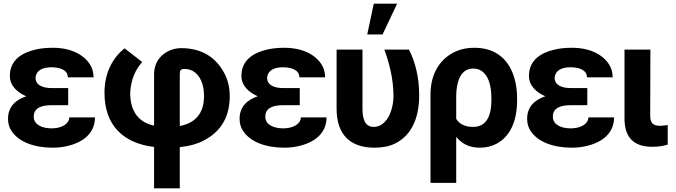

<svg xmlns="http://www.w3.org/2000/svg" viewBox="-20 -800 3709 1053"><path d="M24 -149C24 -124 30 -101 43 -82C83 -21 168 10 270 10C331 10 389 -6 428 -30C468 -54 501 -95 501 -156H360C360 -148 358 -141 354 -134C338 -109 304 -96 262 -96C215 -96 165 -114 165 -160C165 -210 210 -223 263 -223H354V-317H263C216 -317 175 -332 175 -373C175 -380 177 -387 180 -394C192 -420 223 -431 262 -431C305 -431 352 -418 352 -376H493C493 -401 487 -424 475 -444C439 -503 365 -538 270 -538C235 -538 203 -535 174 -528C101 -511 34 -471 34 -384C34 -327 79 -291 124 -272C69 -254 24 -217 24 -149Z M553 -291C553 -110 659 -14 825 6V233H966V7C1017 2 1060 -10 1095 -28C1182 -72 1240 -148 1240 -273C1240 -321 1229 -363 1211 -397C1170 -477 1095 -536 974 -536C953 -536 933 -532 915 -525C865 -505 825 -461 825 -392V-111C740 -129 694 -189 694 -291C698 -365 723 -418 760 -460L663 -535C600 -484 553 -404 553 -291ZM966 -109V-396C966 -414 973 -422 991 -422C1008 -422 1024 -418 1037 -411C1078 -388 1099 -337 1099 -273C1099 -177 1049 -124 966 -109Z M1294 -149C1294 -124 1300 -101 1313 -82C1353 -21 1438 10 1540 10C1601 10 1659 -6 1698 -30C1738 -54 1771 -95 1771 -156H1630C1630 -148 1628 -141 1624 -134C1608 -109 1574 -96 1532 -96C1485 -96 1435 -114 1435 -160C1435 -210 1480 -223 1533 -223H1624V-317H1533C1486 -317 1445 -332 1445 -373C1445 -380 1447 -387 1450 -394C1462 -420 1493 -431 1532 -431C1575 -431 1622 -418 1622 -376H1763C1763 -401 1757 -424 1745 -444C1709 -503 1635 -538 1540 -538C1505 -538 1473 -535 1444 -528C1371 -511 1304 -471 1304 -384C1304 -327 1349 -291 1394 -272C1339 -254 1294 -217 1294 -149Z M1826 -204C1826 -65 1897 10 2034 10C2077 10 2114 3 2145 -12C2233 -54 2279 -148 2279 -276C2279 -378 2257 -461 2223 -528H2088C2115 -453 2137 -371 2138 -276C2138 -231 2127 -188 2110 -158C2094 -131 2069 -104 2029 -104C1980 -104 1968 -151 1968 -203V-528H1826ZM1994 -611H2078L2158 -780H2030Z M2341 203H2482V-49C2512 -14 2550 10 2612 10C2645 10 2674 3 2700 -10C2777 -49 2816 -134 2816 -250V-260C2816 -301 2811 -338 2801 -372C2773 -468 2705 -538 2582 -538C2545 -538 2512 -532 2482 -519C2398 -483 2341 -401 2341 -282ZM2482 -148V-270C2482 -344 2502 -424 2575 -424C2593 -424 2608 -420 2621 -411C2661 -384 2675 -327 2675 -260V-250C2675 -172 2652 -104 2575 -104C2530 -104 2499 -120 2482 -148Z M2871 -149C2871 -124 2877 -101 2890 -82C2930 -21 3015 10 3117 10C3178 10 3236 -6 3275 -30C3315 -54 3348 -95 3348 -156H3207C3207 -148 3205 -141 3201 -134C3185 -109 3151 -96 3109 -96C3062 -96 3012 -114 3012 -160C3012 -210 3057 -223 3110 -223H3201V-317H3110C3063 -317 3022 -332 3022 -373C3022 -380 3024 -387 3027 -394C3039 -420 3070 -431 3109 -431C3152 -431 3199 -418 3199 -376H3340C3340 -401 3334 -424 3322 -444C3286 -503 3212 -538 3117 -538C3082 -538 3050 -535 3021 -528C2948 -511 2881 -471 2881 -384C2881 -327 2926 -291 2971 -272C2916 -254 2871 -217 2871 -149Z M3405 -150C3405 -47 3455 5 3557 5C3591 5 3617 1 3642 -7V-114L3624 -112C3617 -111 3610 -110 3601 -110C3562 -110 3546 -125 3546 -165L3547 -528H3405Z"/></svg>

Font: Asimov Pro
Style: Bd
Weight: 700
Designer: Google
Version: Version 2.000980; 2014